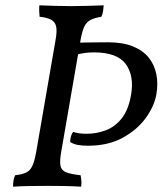

<svg xmlns="http://www.w3.org/2000/svg" viewBox="-20 -699 626 722"><path d="M29 3Q29 -10 31 -21Q33 -32 37 -40Q64 -43 79 -50.5Q94 -58 102 -76Q110 -94 116 -127L189 -549Q195 -583 191 -600Q187 -617 172 -625Q157 -633 129 -636Q128 -646 127.5 -656.5Q127 -667 128 -679Q156 -678 186 -677Q216 -676 248 -676Q280 -676 310 -677Q340 -678 370 -679Q369 -667 367.5 -656.5Q366 -646 361 -636Q336 -632 320.5 -624Q305 -616 297 -599Q289 -582 283 -549L210 -127Q204 -93 207.5 -75.5Q211 -58 229 -51Q247 -44 283 -40Q285 -31 286 -19.5Q287 -8 285 3Q254 1 222 0.5Q190 0 160 0Q129 0 93 0.5Q57 1 29 3ZM311 -151Q289 -151 272.5 -154Q256 -157 244 -165Q244 -175 246.5 -185Q249 -195 255 -203Q267 -199 279.5 -197.5Q292 -196 306 -196Q342 -196 376.5 -208.5Q411 -221 437 -253Q463 -285 473 -343Q485 -414 453 -458Q421 -502 333 -502Q315 -502 300.5 -500Q286 -498 260 -492L221 -538Q239 -538 267 -538.5Q295 -539 327 -539.5Q359 -540 386 -540Q442 -540 480 -524.5Q518 -509 539.5 -482Q561 -455 568 -419.5Q575 -384 568 -344Q560 -299 527.5 -254.5Q495 -210 440.5 -180.5Q386 -151 311 -151Z"/></svg>

Font: Vollkorn
Style: Italic
Weight: 400
Italic angle: -11°
Designer: Friedrich Althausen
Foundry: Friedrich Althausen
Version: Version 5.001